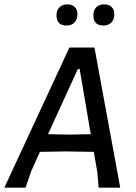

<svg xmlns="http://www.w3.org/2000/svg" viewBox="-25 -860 624 880"><path d="M284 -840Q305 -840 317.5 -828Q330 -816 330 -794Q330 -771 316.5 -757Q303 -743 280 -743Q234 -743 234 -790Q234 -813 247.5 -826.5Q261 -840 284 -840ZM452 -840Q474 -840 486.5 -828Q499 -816 499 -794Q499 -771 485.5 -757Q472 -743 449 -743Q403 -743 403 -790Q403 -813 416 -826.5Q429 -840 452 -840ZM408 -642 526 0H427L421 -71L405 -164L275 -166L158 -164L118 -75L92 0H-5L293 -642ZM332 -544 195 -245 292 -243 391 -245 340 -544Z"/></svg>

Font: Alegreya Sans SC Medium
Style: Italic
Weight: 500
Italic angle: -7°
Designer: Juan Pablo del Peral
Foundry: Huerta Tipografica
Version: Version 2.007